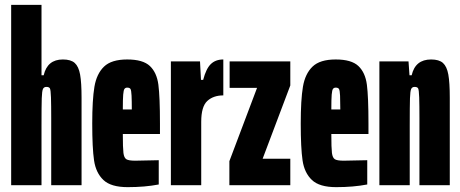

<svg xmlns="http://www.w3.org/2000/svg" viewBox="-20 -763 1897 791"><path d="M26 -743H151V-453H160Q175 -518 239 -518Q272 -518 288 -503.5Q304 -489 310 -456Q316 -423 316 -360V0H191V-277Q191 -330 190 -361.5Q189 -393 185.5 -399Q182 -405 171 -405Q161 -405 157 -396.5Q153 -388 152 -358Q151 -328 151 -244V0H26Z M639 -211H486Q486 -153 488.5 -133Q491 -113 500.5 -107Q510 -101 537 -101L634 -103V-3Q577 8 506 8Q437 8 406 -21.5Q375 -51 367.5 -102Q360 -153 360 -254Q360 -352 369 -405.5Q378 -459 408.5 -488.5Q439 -518 504 -518Q569 -518 597.5 -491Q626 -464 632.5 -414Q639 -364 639 -254ZM486 -312H523Q523 -347 522 -369Q521 -391 517.5 -396.5Q514 -402 504 -402Q497 -402 493 -397Q489 -392 487.5 -373Q486 -354 486 -312Z M684 -510H804L808 -434H817Q829 -480 848.5 -499Q868 -518 900 -518V-370Q859 -370 834 -347Q809 -324 809 -261V0H684Z M925 0V-99L1039 -401H926V-510H1176V-411L1062 -109H1176V0Z M1498 -211H1345Q1345 -153 1347.5 -133Q1350 -113 1359.5 -107Q1369 -101 1396 -101L1493 -103V-3Q1436 8 1365 8Q1296 8 1265 -21.5Q1234 -51 1226.5 -102Q1219 -153 1219 -254Q1219 -352 1228 -405.5Q1237 -459 1267.5 -488.5Q1298 -518 1363 -518Q1428 -518 1456.5 -491Q1485 -464 1491.5 -414Q1498 -364 1498 -254ZM1345 -312H1382Q1382 -347 1381 -369Q1380 -391 1376.5 -396.5Q1373 -402 1363 -402Q1356 -402 1352 -397Q1348 -392 1346.5 -373Q1345 -354 1345 -312Z M1543 -510H1663L1667 -453H1676Q1691 -518 1756 -518Q1789 -518 1805 -503.5Q1821 -489 1827 -456Q1833 -423 1833 -360V0H1708V-277Q1708 -330 1707 -361.5Q1706 -393 1702.5 -399Q1699 -405 1688 -405Q1678 -405 1674 -396.5Q1670 -388 1669 -358Q1668 -328 1668 -244V0H1543Z"/></svg>

Font: Saira Ultra Condensed Black
Style: Regular
Weight: 900
Width: 1
Designer: Hector Gatti with collaboration of the Omnibus-Type team
Foundry: Omnibus-Type
Version: Version 1.001; ttfautohint (v1.8)